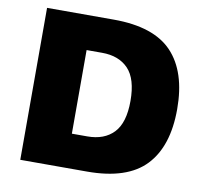

<svg xmlns="http://www.w3.org/2000/svg" viewBox="-76 -748 881 830"><g transform="rotate(10 365.0 -333.5)"><path d="M65 0V-667H358Q534 -667 614.5 -582Q695 -497 695 -333Q695 -170 614.5 -85Q534 0 358 0ZM265 -150H333Q407 -150 448.5 -193.5Q490 -237 490 -333Q490 -430 448.5 -473.5Q407 -517 333 -517H265Z"/></g></svg>

Font: Maven Pro Black
Style: Regular
Weight: 900
Designer: Joe Prince
Foundry: Joe Prince
Version: Version 2.103